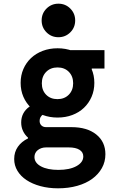

<svg xmlns="http://www.w3.org/2000/svg" viewBox="-20 -812 640 1042"><path d="M478 -414V-440H547V-540H323ZM257.6 -265Q184 -265 139.5 -233Q95 -201 95 -147Q95 -122 105 -101Q115 -80 132 -65V-60.8Q97 -44 77 -15.5Q57 13 57 51Q57 85.6 74.5 114.8Q91.9 144 123.6 165.1Q155.4 186.2 199.3 198.1Q243.2 210 295 210Q352 210 399.5 196.5Q447 183 480.5 158.5Q514 134 533 100.1Q552 66.2 552 25Q552 -42.5 502.3 -82.3Q452.7 -122 368 -122H230Q214 -122 204.5 -131.5Q195 -141 195 -156Q195 -177.6 214 -191.3Q232.9 -205 264 -205L262 -226L261 -240ZM230 -12H353Q391 -12 411.5 1Q432 14 432 37Q432 69 395 89.5Q358 110 296.8 110Q238 110 202.5 91Q167 71.9 167 40Q167 29 171.5 19.5Q176 10 184.7 2.9Q193.4 -4.1 204.9 -8.1Q216.3 -12 230 -12ZM92 -362.2Q92 -321 107 -286.5Q122 -252 148.7 -226.9Q175.4 -201.7 212.4 -187.9Q249.5 -174 292 -174Q336 -174 372.6 -187.9Q409.2 -201.7 435.6 -226.9Q462 -252 477 -286.6Q492 -321.2 492 -362.1Q492 -403 477 -437.5Q462 -472 435.6 -497.1Q409.2 -522.2 372.6 -536.1Q336 -550 292.5 -550Q249 -550 212 -536Q175 -522 148.5 -497Q122 -472 107 -437.7Q92 -403.4 92 -362.2ZM291.8 -274Q254 -274 230.5 -297.8Q207 -321.7 207 -359.8Q207 -398 230.7 -422Q254.4 -446 292.2 -446Q330 -446 353.5 -422.2Q377 -398.3 377 -360.2Q377 -322 353.3 -298Q329.6 -274 291.8 -274ZM206 -701.1Q206 -663 232.4 -636.5Q258.8 -610 296.9 -610Q335 -610 361.5 -636.4Q388 -662.8 388 -700.9Q388 -739 361.6 -765.5Q335.2 -792 297.1 -792Q259 -792 232.5 -765.6Q206 -739.2 206 -701.1Z"/></svg>

Font: CommitMonoV142 ExtLt
Style: Regular
Weight: 200
Monospace: yes
Designer: Eigil Nikolajsen
Foundry: Eigil Nikolajsen
Version: Version 1.142